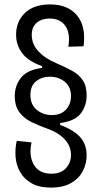

<svg xmlns="http://www.w3.org/2000/svg" viewBox="-20 -694 457 871"><path d="M211 157Q157 157 122.5 137Q88 117 70.5 85Q53 53 50.5 16Q48 -21 56 -55L123 -48Q110 14 134 54Q158 94 213 94Q256 94 279 69Q302 44 302 9Q302 -32 272.5 -63Q243 -94 193 -111Q157 -124 123.5 -140Q90 -156 68.5 -184Q47 -212 47 -259Q47 -305 75 -341Q103 -377 171 -386V-394Q108 -416 80.5 -453Q53 -490 53 -536Q53 -597 93.5 -635.5Q134 -674 207 -674Q288 -674 329.5 -624Q371 -574 359 -484L290 -482Q300 -543 276.5 -576.5Q253 -610 205 -610Q170 -610 147 -591Q124 -572 124 -536Q124 -494 154 -461.5Q184 -429 236 -407Q276 -390 307 -373Q338 -356 355.5 -330Q373 -304 373 -261Q373 -215 347 -180Q321 -145 253 -136V-127Q314 -105 343.5 -72Q373 -39 373 11Q373 49 355.5 82.5Q338 116 302 136.5Q266 157 211 157ZM215 -172Q256 -172 279 -196.5Q302 -221 302 -258Q302 -300 274 -323Q246 -346 206 -346Q170 -346 144 -325.5Q118 -305 118 -263Q118 -219 147 -195.5Q176 -172 215 -172Z"/></svg>

Font: Bricolage Grotesque 12pt Condensed Light
Style: Regular
Weight: 300
Width: 3
Designer: Mathieu Triay
Foundry: Atelier Triay
Version: Version 1.001; ttfautohint (v1.8.4.7-5d5b);gftools[0.9.33.de